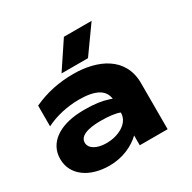

<svg xmlns="http://www.w3.org/2000/svg" viewBox="-180 -994 1186 1188"><g transform="rotate(-30 413.0 -400.0)"><path d="M496 0H695V-329C695 -516 532 -588 360 -588C257 -588 165 -569 74 -527V-379C145 -415 231 -433 310 -433C430 -433 487 -398 495 -333C488 -336 480 -339 472 -341C434 -354 382 -362 315 -362C302 -362 287 -362 272 -361C133 -354 27 -290 27 -172C27 -55 132 16 272 16C369 16 447 -23 496 -70ZM496 -234C496 -153 403 -114 327 -114C256 -114 209 -142 209 -184C209 -249 321 -252 366 -252C417 -252 470 -246 496 -234ZM299 -627H488L623 -816H425Z"/></g></svg>

Font: Bounded
Style: Bold
Weight: 700
Designer: Vlad Churkin
Version: Version 3.0